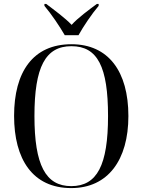

<svg xmlns="http://www.w3.org/2000/svg" viewBox="-20 -951 729 981"><path d="M311 -771H381C406 -816 449 -880 484 -921V-931H475C437 -903 377 -859 346 -824C313 -859 253 -903 216 -931H207V-921C242 -880 285 -816 311 -771ZM344 10C532 10 636 -134 636 -358C636 -586 534 -725 345 -725C148 -725 52 -583 52 -359C52 -137 147 10 344 10ZM344 0C213 0 156 -108 156 -358C156 -609 212 -715 345 -715C479 -715 532 -609 532 -358C532 -107 476 0 344 0Z"/></svg>

Font: Noto Serif Display SemiCondensed
Style: Regular
Weight: 400
Width: 4
Designer: Monotype Design Team
Foundry: Monotype Imaging Inc.
Version: Version 2.009